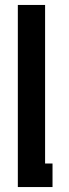

<svg xmlns="http://www.w3.org/2000/svg" viewBox="-20 -755 278 775"><path d="M52 0V-735H162V-95H192V0Z"/></svg>

Font: Iosevka QP
Style: Bold
Weight: 700
Designer: Belleve Invis
Foundry: Belleve Invis
Version: Version 20.0.0; ttfautohint (v1.8.4)